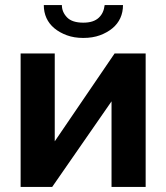

<svg xmlns="http://www.w3.org/2000/svg" viewBox="-20 -734 653 754"><path d="M61 0V-524H195V-179L430 -524H552V0H418V-336L185 0ZM307 -585Q271 -585 242.5 -595.5Q214 -606 193.5 -623Q173 -640 162.5 -663Q152 -686 152 -714H223Q223 -687 243 -666Q263 -645 307 -645Q328 -645 343 -650Q358 -655 368 -664.5Q378 -674 383.5 -686Q389 -698 391 -714H463Q463 -686 452.5 -663Q442 -640 421.5 -623Q401 -606 372.5 -595.5Q344 -585 307 -585Z"/></svg>

Font: Rising Sun
Style: Bold
Weight: 700
Designer: Matt McInerney, Pablo Impallari, Rodrigo Fuenzalida (Raleway font), Stephen Hutchings (Greek), Cristiano Sobral (main ch
Foundry: The Rising Sun Project Authors
Version: Version 4.327; ttfautohint (v1.8.4.7-5d5b-dirty)